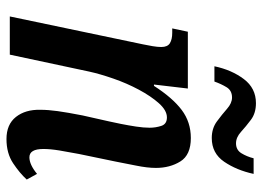

<svg xmlns="http://www.w3.org/2000/svg" viewBox="-126 -654 791 578"><g transform="rotate(90 269.0 -365.5)"><path d="M399 10Q355 10 332.5 -18.5Q310 -47 311 -92Q311 -115 315 -144Q319 -173 328 -219L346 -299Q349 -312 353.5 -334.5Q358 -357 361.5 -380Q365 -403 365 -421Q365 -439 359.5 -456Q354 -473 334 -473Q313 -473 291.5 -449Q270 -425 250.5 -388.5Q231 -352 217 -311.5Q203 -271 196 -239L145 0H30L114 -401Q117 -415 119.5 -430Q122 -445 122 -456Q122 -475 110.5 -482Q99 -489 79 -489H66L76 -536H247L235 -434H239Q275 -490 311.5 -517.5Q348 -545 396 -545Q447 -545 466.5 -513.5Q486 -482 486 -440Q486 -414 479 -380Q472 -346 467 -319L444 -208Q438 -177 433.5 -149.5Q429 -122 429 -101Q429 -59 454 -59Q476 -59 504 -82L521 -51Q502 -30 472 -10Q442 10 399 10ZM396 -608Q367 -608 346 -623.5Q325 -639 308 -654Q291 -669 274 -669Q253 -669 243 -652.5Q233 -636 226 -616H180Q191 -668 218.5 -704.5Q246 -741 291 -741Q321 -741 341 -726Q361 -711 377.5 -696Q394 -681 412 -681Q432 -681 442 -697.5Q452 -714 457 -734H504Q493 -683 467.5 -645.5Q442 -608 396 -608Z"/></g></svg>

Font: Noto Serif ExtraCondensed SemiBold
Style: Italic
Weight: 600
Width: 2
Italic angle: -12°
Designer: Monotype Design Team
Foundry: Monotype Imaging Inc.
Version: Version 2.013